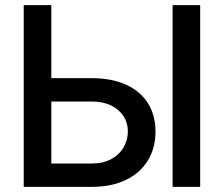

<svg xmlns="http://www.w3.org/2000/svg" viewBox="-20 -727 870 747"><path d="M585 -214.8Q585 -151.4 555.4 -102.8Q525.9 -54.2 470 -27.1Q414.1 0 336.9 0H72.3V-707H179.7V-422.9H336.9Q414.6 -422.9 470.5 -397.5Q526.4 -372.1 555.7 -325.2Q585 -278.3 585 -214.8ZM758.8 0H651.4V-707H758.8ZM336.9 -90.8Q380.9 -90.8 412.6 -107.9Q444.3 -125 460.9 -153.8Q477.5 -182.6 477.5 -215.8Q477.5 -248 460.9 -274.4Q444.3 -300.8 412.6 -316.4Q380.9 -332 336.9 -332H179.7V-90.8Z"/></svg>

Font: Pretendard GOV Medium
Style: Regular
Weight: 500
Designer: Base glyphs from Inter by Rasmus Andersson; Hangeul glyphs from Noto Sans CJK(Source Han Sans) by Jang Soo-young and Kan
Foundry: Kil Hyung-jin
Version: Version 1.309